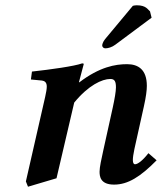

<svg xmlns="http://www.w3.org/2000/svg" viewBox="-20 -687 619 727"><path d="M483 -665 378 -539C369 -528 367 -518 367 -515C367 -509 372 -504 379 -504C389 -504 404 -508 417 -518L554 -620L548 -644C540 -650 534 -667 498 -667C493 -667 486 -666 483 -665ZM280 -375 279 -376 297 -444C297 -446.6 295 -447 291 -447C260 -436 173 -424 101 -416L97 -386L139 -382C148 -380.7 157.1 -376 157.1 -359.5C157.1 -350.4 155 -337.6 151 -320L78 0L86 20L194 -12L261 -298.5C314.5 -364 366.5 -388 398 -388C414.5 -388 419 -378 419 -356C419 -341 414 -312 407 -280L371 -117C364.2 -86 357 -54 357 -37C357 -19 360 12 412 12C464 12 511 -17 573 -80L542 -107C521 -80 502 -65 491 -65C487 -65 483 -69 483 -81C483 -90 485 -104 489 -123L525 -285C533 -321 536 -345 536 -362C536 -424 503 -444 461 -444C417 -444 357.5 -434 280 -375Z"/></svg>

Font: Linux Libertine O
Style: Bold Italic
Weight: 700
Italic angle: -11.5°
Designer: Philipp H. Poll
Foundry: Philipp H. Poll
Version: Version 4.1.0